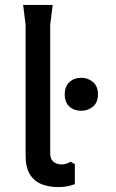

<svg xmlns="http://www.w3.org/2000/svg" viewBox="-20 -748 470 780"><path d="M284 -81V0Q269 6 252.5 9Q236 12 215 12Q181 12 151 1Q121 -10 102.5 -38Q84 -66 84 -117V-648L74 -728H194L184 -648V-125Q184 -102 197 -91Q210 -80 230 -80Q242 -80 251 -83.5Q260 -87 267 -91ZM310 -298Q281 -298 262 -315Q243 -332 243 -365Q243 -397 262 -414.5Q281 -432 310 -432Q338 -432 358 -414.5Q378 -397 378 -365Q378 -332 358 -315Q338 -298 310 -298Z"/></svg>

Font: AR One Sans Medium
Style: Regular
Weight: 500
Designer: Niteesh Yadav
Foundry: Niteesh Yadav
Version: Version 1.001;gftools[0.9.33]